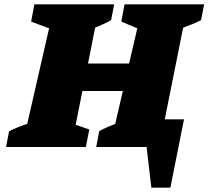

<svg xmlns="http://www.w3.org/2000/svg" viewBox="-20 -680 972 888"><path d="M8 0 22 -73Q42 -83 63 -91.5Q84 -100 106 -107L207 -549L124 -580L139 -660H508L494 -587Q477 -577 458 -568.5Q439 -560 420 -552L387 -386H577L615 -549L541 -580L556 -660H924L910 -587Q891 -577 870 -568.5Q849 -560 827 -552L742 -128H831L768 188H680L658 0H425L439 -74Q456 -83 475 -91.5Q494 -100 513 -107L548 -259H361L330 -103L393 -81L377 0Z"/></svg>

Font: Piazzolla Black
Style: Italic
Weight: 900
Italic angle: -11.3°
Designer: Juan Pablo del Peral
Foundry: Huerta Tipografica
Version: Version 1.330